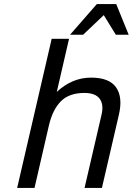

<svg xmlns="http://www.w3.org/2000/svg" viewBox="-20 -920 650 940"><path d="M454 -900H549L610 -750H547L488 -846L387 -750H323ZM64 0 233 -730H318L258 -470Q333 -540 426 -540Q515 -540 548.5 -492Q582 -444 562 -358L479 0H394L477 -358Q489 -408 468 -436.5Q447 -465 393 -465Q319 -465 278.5 -424.5Q238 -384 220 -308L149 0Z"/></svg>

Font: Miedinger
Style: Italic
Weight: 400
Italic angle: -13°
Version: Version 001.000